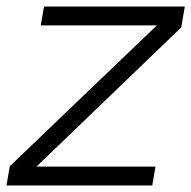

<svg xmlns="http://www.w3.org/2000/svg" viewBox="-34 -569 587 589"><path d="M433 0H-14L-4 -59L447 -491H91L101 -549H533L522 -485L78 -58H443Z"/></svg>

Font: Open Sauce One Light Italic
Style: Regular
Weight: 300
Italic angle: -10°
Designer: Alfredo Marco Pradil
Foundry: Creative Sauce Fz LLC
Version: Version 1.477